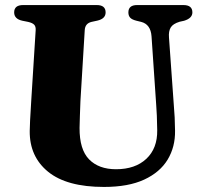

<svg xmlns="http://www.w3.org/2000/svg" viewBox="-20 -720 800 759"><path d="M597.5 -305 579 -576.5Q575.5 -624 538 -633.5L519.5 -638Q501.5 -642.5 494.5 -650.2Q487.5 -658 487.5 -671Q487.5 -700 522 -700H705Q740.5 -700 740.5 -671Q740.5 -648 708 -638L690 -634Q663.5 -626 654.8 -611.2Q646 -596.5 648 -572L667 -306Q671.5 -257 672 -203Q673 -139.5 642.8 -89.2Q612.5 -39 550 -10Q487.5 19 391 19Q244 19 170.2 -41Q96.5 -101 97.5 -202.5Q97.5 -217.5 99 -245Q100.5 -272.5 103.5 -322L121 -600.5Q122 -615 115.2 -622.2Q108.5 -629.5 91 -633.5L68.5 -638Q36 -645 36 -671Q36 -700 71.5 -700H362.5Q397.5 -700 397.5 -671Q397.5 -646 365 -638.5L342 -633.5Q316.5 -627.5 315 -601L298 -321Q296.5 -288 295.8 -261.2Q295 -234.5 294.5 -214.5Q294 -129 332.2 -90Q370.5 -51 438.5 -51Q514.5 -51 558.5 -92.2Q602.5 -133.5 601.5 -205Q601 -240 600 -262.5Q599 -285 597.5 -305Z"/></svg>

Font: Fraunces 9pt
Style: Bold
Weight: 700
Version: Version 1.000;[b76b70a41]